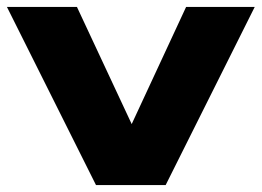

<svg xmlns="http://www.w3.org/2000/svg" viewBox="-20 -534 755 554"><path d="M257 0 0 -514H202L360 -176L517 -514H715L458 0Z"/></svg>

Font: Special Gothic Expanded One
Style: Regular
Weight: 400
Designer: Alistair McCready
Foundry: Monolith
Version: Version 1.010; ttfautohint (v1.8.4.7-5d5b)